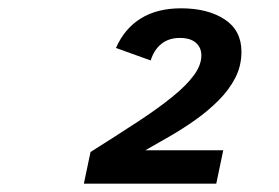

<svg xmlns="http://www.w3.org/2000/svg" viewBox="-20 -806 672 462"><path d="M181.8 -364 197.8 -440.2Q262 -480.7 311.6 -513.2Q361.2 -545.7 395.2 -573.4Q429.3 -601.1 446.9 -625.4Q464.5 -649.7 464.5 -672.4Q464.5 -691.8 451.2 -703.2Q438 -714.7 412.8 -714.7Q386 -714.7 368.3 -700.4Q350.5 -686.1 342.6 -660.5L259 -690.6Q279.8 -737.6 319.1 -761.8Q358.3 -786 415.7 -786Q479.9 -786 520.5 -759.4Q561 -732.8 561 -681.7Q561 -647.5 546.1 -618.6Q531.2 -589.7 505.8 -564.3Q480.5 -539 450.3 -517.6Q420.2 -496.3 388.8 -478.2Q357.3 -460.1 329.9 -444.5H517.2L500.4 -364Z"/></svg>

Font: Atkinson Hyperlegible Mono ExtraLight
Style: Italic
Weight: 200
Italic angle: -12°
Monospace: yes
Designer: Elliott Scott, Megan Eiswerth, Linus Boman, Theodore Petrosky, Letters from Sweden
Foundry: Applied Design Works, Letters from Sweden
Version: Version 2.001